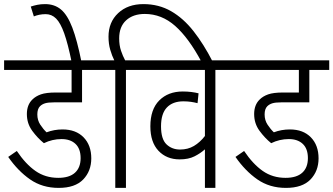

<svg xmlns="http://www.w3.org/2000/svg" viewBox="-20 -916 1625 936"><path d="M280 -238Q235 -238 194 -218Q163 -243 137 -278.5Q111 -314 111 -360Q111 -405 138 -431Q154 -447 179.5 -456Q205 -465 252 -465H329V-575H0V-622H477V-575H380V-417H243Q215 -417 200 -412.5Q185 -408 175 -398Q162 -385 162 -358Q162 -330 176.5 -308Q191 -286 207 -271Q244 -285 285 -285Q350 -285 387.5 -246.5Q425 -208 425 -144Q425 -82 385.5 -41Q346 0 266 0Q186 0 126.5 -41.5Q67 -83 20 -151L62 -180Q105 -116 153 -82.5Q201 -49 264 -49Q318 -49 345.5 -74Q373 -99 373 -145Q373 -191 348 -214.5Q323 -238 280 -238Z M329 -615Q311 -703 293 -753.5Q275 -804 253.5 -825.5Q232 -847 203 -847Q186 -847 171.5 -844Q157 -841 145 -836L130 -884Q145 -889 162 -892.5Q179 -896 200 -896Q246 -896 277.5 -869.5Q309 -843 332.5 -781.5Q356 -720 377 -615Z M542 -575H465V-622H537Q526 -644 517.5 -673Q509 -702 509 -737Q509 -808 556 -852Q603 -896 679 -896Q754 -896 814 -861.5Q874 -827 923.5 -764Q973 -701 1017 -615H962Q900 -731 834 -789.5Q768 -848 686 -848Q629 -848 595 -817Q561 -786 561 -729Q561 -695 570 -668.5Q579 -642 590 -622H684V-575H594V0H542Z M1121 -575H1030V0H979V-188Q958 -169 928.5 -154Q899 -139 856 -139Q792 -139 752.5 -181Q713 -223 713 -300Q713 -383 756.5 -426.5Q800 -470 871 -470Q893 -470 913 -467.5Q933 -465 948 -461L943 -413Q928 -417 911 -419.5Q894 -422 874 -422Q822 -422 793.5 -392Q765 -362 765 -300Q765 -238 791.5 -212.5Q818 -187 858 -187Q896 -187 925.5 -204.5Q955 -222 979 -253V-575H671V-622H1121Z M1388 -238Q1343 -238 1302 -218Q1271 -243 1245 -278.5Q1219 -314 1219 -360Q1219 -405 1246 -431Q1262 -447 1287.5 -456Q1313 -465 1360 -465H1437V-575H1108V-622H1585V-575H1488V-417H1351Q1323 -417 1308 -412.5Q1293 -408 1283 -398Q1270 -385 1270 -358Q1270 -330 1284.5 -308Q1299 -286 1315 -271Q1352 -285 1393 -285Q1458 -285 1495.5 -246.5Q1533 -208 1533 -144Q1533 -82 1493.5 -41Q1454 0 1374 0Q1294 0 1234.5 -41.5Q1175 -83 1128 -151L1170 -180Q1213 -116 1261 -82.5Q1309 -49 1372 -49Q1426 -49 1453.5 -74Q1481 -99 1481 -145Q1481 -191 1456 -214.5Q1431 -238 1388 -238Z"/></svg>

Font: Noto Sans Condensed Light
Style: Regular
Weight: 300
Width: 3
Designer: Monotype Design Team
Foundry: Monotype Imaging Inc.
Version: Version 2.013; ttfautohint (v1.8.4.7-5d5b)